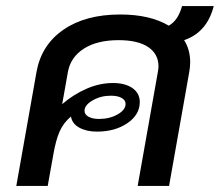

<svg xmlns="http://www.w3.org/2000/svg" viewBox="-20 -616 728 636"><path d="M590 -483Q610 -451 610 -410Q610 -395 607 -378L540 0H436L503 -378Q505 -390 505 -396Q505 -437 471 -460Q437 -483 373 -483Q302 -483 258 -455Q214 -427 205 -378L186 -271Q223 -303 266.5 -322Q310 -341 354 -341Q395 -341 419 -324Q443 -307 443 -278Q443 -236 402 -208Q361 -180 301 -180Q267 -180 243 -193Q219 -206 215 -230Q190 -209 177.5 -180.5Q165 -152 157 -106L138 0H34L101 -378Q117 -467 190 -517.5Q263 -568 378 -568Q477 -568 539 -531Q570 -548 583 -596H688Q666 -509 590 -483ZM260 -249Q260 -237 273 -229.5Q286 -222 308 -222Q343 -222 369.5 -237Q396 -252 396 -272Q396 -284 383 -291.5Q370 -299 347 -299Q314 -299 287 -283.5Q260 -268 260 -249Z"/></svg>

Font: KoHo SemiBold
Style: Italic
Weight: 600
Italic angle: -10°
Version: Version 1.000; ttfautohint (v1.6)